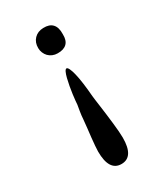

<svg xmlns="http://www.w3.org/2000/svg" viewBox="-150 -422 600 700"><g transform="rotate(-30 150.0 -72.0)"><path d="M98.1 -303.2Q97.7 -327.1 112.3 -342.3Q127 -357.4 150.4 -357.9Q176.3 -358.9 189.2 -345Q202.1 -331.1 201.2 -302.7Q202.1 -276.4 189 -263.7Q175.8 -251 150.4 -251.5Q139.2 -251.5 129.4 -255.6Q119.6 -259.8 112.8 -266.8Q106 -273.9 102.1 -283.4Q98.1 -293 98.1 -303.2ZM98.6 132.3Q98.6 123.5 99.9 108.4Q101.1 93.3 103 75.4Q105 57.6 107.2 38.6Q109.4 19.5 110.8 2.9Q110.8 -2.9 112.1 -12.2Q113.3 -21.5 114.7 -30.3Q116.2 -39.1 117.4 -45.9Q118.7 -52.7 118.7 -53.7Q118.7 -57.6 119.9 -69.1Q121.1 -80.6 123 -95.5Q125 -110.4 127.9 -126.7Q130.9 -143.1 134.3 -156.7Q137.7 -170.4 141.8 -179.2Q146 -188 150.4 -188Q154.8 -188 159.4 -178.5Q164.1 -168.9 168.2 -151.6Q172.4 -134.3 175.8 -109.4Q179.2 -84.5 181.6 -53.7Q182.1 -48.3 183.8 -35.2Q185.5 -22 188 -4.6Q190.4 12.7 192.9 32.7Q195.3 52.7 197.5 71.5Q199.7 90.3 200.9 106.7Q202.1 123 202.1 133.3Q202.1 214.4 150.4 214.4Q98.6 214.4 98.6 132.3Z"/></g></svg>

Font: XB Khoramshahr
Style: Regular
Weight: 400
Designer: Behnam
Foundry: Irmug
Version: Version 8.005 2009